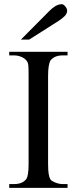

<svg xmlns="http://www.w3.org/2000/svg" viewBox="-20 -914 373 934"><path d="M308.6 0H24.9V-18.6H48.8Q88.9 -18.6 107.4 -42.5Q119.1 -56.6 119.1 -117.7V-545.4Q119.1 -579.6 117.9 -595.2Q116.7 -610.8 108.4 -619.6Q99.1 -631.3 82.5 -637.9Q65.9 -644.5 48.8 -644.5H24.9V-662.1H308.6V-644.5H284.7Q245.6 -644.5 226.1 -620.6Q220.7 -612.3 217.3 -593.8Q213.9 -575.2 213.9 -545.4V-117.7Q213.9 -85.4 216.8 -67.9Q219.7 -50.3 225.1 -41.5Q230 -33.7 248.8 -26.1Q267.6 -18.6 284.7 -18.6H308.6ZM306.6 -861.8Q306.6 -847.7 294.2 -835.4Q281.7 -823.2 266.1 -813L121.6 -721.2H81.5L220.2 -860.8Q232.9 -874 248.8 -883.8Q264.6 -893.6 280.8 -893.6Q288.6 -893.6 297.6 -882.8Q306.6 -872.1 306.6 -861.8Z"/></svg>

Font: BabelStone Roman
Style: Regular
Weight: 400
Designer: Walt Agee, Victor Gaultney, Peter Martin, Debbi Hosken, Becca Hirsbrunner (SIL); Andrew West (BabelStone)
Foundry: BabelStone
Version: Version 16.000